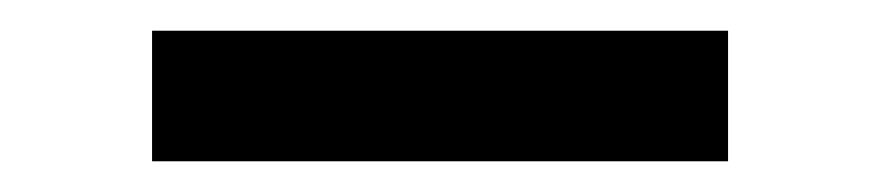

<svg xmlns="http://www.w3.org/2000/svg" viewBox="-20 -332 572 125"><path d="M79 -227V-312H454V-227Z"/></svg>

Font: Pitagon Sans Text Medium
Style: Regular
Weight: 500
Designer: Travis Tran
Foundry: Pitagon
Version: Version 1.000; ttfautohint (v1.8.4.7-5d5b);gftools[0.9.26]